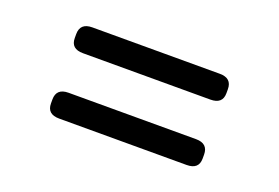

<svg xmlns="http://www.w3.org/2000/svg" viewBox="-52 -613 803 552"><g transform="rotate(20 349.0 -336.5)"><path d="M154 -397Q117 -397 117 -430V-442Q117 -476 154 -476H544Q581 -476 581 -442V-430Q581 -397 544 -397ZM154 -197Q117 -197 117 -230V-242Q117 -276 154 -276H544Q581 -276 581 -242V-230Q581 -197 544 -197Z"/></g></svg>

Font: Solway
Style: Regular
Weight: 400
Designer: Mariya V. Pigoulevskaya
Foundry: The Northern Block Ltd.
Version: Version 1.000;hotconv 1.0.109;makeotfexe 2.5.65596